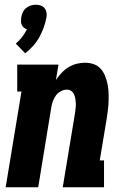

<svg xmlns="http://www.w3.org/2000/svg" viewBox="-20 -794 540 814"><path d="M87 -568 47 -609Q62 -622 74 -637.5Q86 -653 94 -670Q87 -672 81 -677Q75 -682 72 -689Q69 -696 69 -704Q69 -712 70 -720Q72 -731 76.5 -741.5Q81 -752 90 -759.5Q99 -767 110 -770.5Q121 -774 132 -774Q143 -774 153 -770.5Q163 -767 169 -759.5Q175 -752 177 -741.5Q179 -731 177 -720Q173 -699 165.5 -678Q158 -657 147 -637Q136 -617 120.5 -599.5Q105 -582 87 -568ZM4 0 71 -406H53V-520H228L217 -455Q228 -471 241 -485Q254 -499 270.5 -509Q287 -519 304.5 -523.5Q322 -528 340 -528Q359 -528 376 -522.5Q393 -517 405 -504.5Q417 -492 424 -475.5Q431 -459 435 -442Q439 -425 440 -406.5Q441 -388 440.5 -369.5Q440 -351 438 -332.5Q436 -314 433 -295L403 -114H421V0H246L298 -314Q299 -324 300.5 -334.5Q302 -345 301.5 -355.5Q301 -366 299.5 -375.5Q298 -385 294 -394Q290 -403 282 -408.5Q274 -414 264 -414Q251 -414 238.5 -407.5Q226 -401 218 -390.5Q210 -380 205 -367Q200 -354 198 -342L142 0Z"/></svg>

Font: Iosevka Curly Slab Heavy
Style: Italic
Weight: 900
Italic angle: -9°
Monospace: yes
Designer: Belleve Invis
Foundry: Belleve Invis
Version: Version 22.1.2; ttfautohint (v1.8.4)